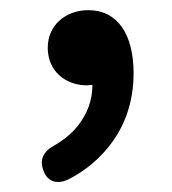

<svg xmlns="http://www.w3.org/2000/svg" viewBox="-20 -169 338 378"><path d="M133 79C121 94 105 107 86 118C65 129 57 147 66 168C74 189 92 194 113 185C149 167 178 142 200 112C228 74 243 28 243 -25C243 -102 211 -149 154 -149C110 -149 74 -120 74 -75C74 -28 110 -1 151 -1L162 -2C162 28 152 55 133 79Z"/></svg>

Font: GenSenRounded2 TW M
Style: Regular
Weight: 500
Version: Version 2.100;PS 2.1;hotconv 16.6.51;makeotf.lib2.5.65220 DE